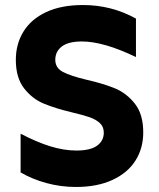

<svg xmlns="http://www.w3.org/2000/svg" viewBox="-20 -732 632 764"><path d="M62 -46V-200Q127 -166 181 -149.5Q235 -133 284 -133Q340 -133 366.5 -152.5Q393 -172 393 -204Q393 -228 377 -242.5Q361 -257 336.5 -265.5Q312 -274 266 -285Q199 -301 153.5 -320Q108 -339 75.5 -381Q43 -423 43 -494Q43 -557 73.5 -606.5Q104 -656 164 -684Q224 -712 310 -712Q424 -712 521 -658V-505Q392 -567 306 -567Q252 -567 226 -547Q200 -527 200 -494Q200 -462 230 -446Q260 -430 323 -415Q393 -399 438.5 -380Q484 -361 517 -319Q550 -277 550 -205Q550 -142 519 -93Q488 -44 427.5 -16Q367 12 282 12Q222 12 165 -3.5Q108 -19 62 -46Z"/></svg>

Font: Chess Sans
Style: Bold
Weight: 700
Designer: Wolf Bōese
Foundry: Wolf Bōese
Version: Version 7.223